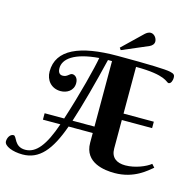

<svg xmlns="http://www.w3.org/2000/svg" viewBox="-214 -1064 1240 1243"><g transform="rotate(15 406.0 -442.0)"><path d="M812 -379H609V-692C813 -692 823 -645 839 -645C856 -645 863 -671 863 -686C863 -704 859 -713 829 -719C797 -726 691 -730 475 -730C224 -730 76 -667 76 -519C76 -461 114 -414 177 -414C218 -414 262 -438 262 -490C262 -527 239 -540 224 -540C204 -540 197 -514 165 -514C158 -514 132 -514 132 -556C132 -618 199 -673 364 -686C353 -621 304 -427 246 -249H115V-206H232C181 -57 127 12 54 12C-21 12 -20 -60 -42 -60C-66 -60 -80 -32 -80 -9C-80 23 -21 46 45 46C157 46 227 -37 287 -206H449V-141C449 -6 586 8 651 8C784 8 859 -66 892 -92L873 -113C843 -88 772 -58 706 -58C648 -58 609 -84 609 -145V-336H812ZM449 -688V-249H302C341 -369 381 -518 422 -688ZM485 -771 658 -845C674 -852 687 -865 687 -882C687 -905 668 -930 644 -930C632 -930 619 -923 608 -913L475 -785Z"/></g></svg>

Font: Berkshire Swash
Style: Regular
Weight: 700
Designer: Astigmatic (AOETI)
Foundry: Astigmatic (AOETI)
Version: Version 1.000